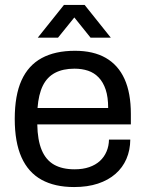

<svg xmlns="http://www.w3.org/2000/svg" viewBox="-20 -743 588 775"><path d="M279.1 12Q201 12 147.6 -17.5Q94.1 -47 66.8 -108Q39.5 -169 39.5 -263Q39.5 -358 66.8 -418.5Q94.1 -479 148.2 -508.5Q202.4 -538 282.7 -538Q356.9 -538 407 -509.3Q457.1 -480.5 482.7 -424.1Q508.2 -367.6 508.2 -283.2V-240.8H130.5Q131.5 -177.6 148.4 -137.2Q165.4 -96.8 198.4 -78.2Q231.4 -59.6 281 -59.6Q314.5 -59.6 340.1 -68.4Q365.6 -77.2 383.1 -93.1Q400.6 -109.1 410 -131.3Q419.5 -153.5 419.9 -179.4H505.9Q505.5 -136.8 490.3 -101.6Q475.1 -66.4 446.1 -41.1Q417.1 -15.7 375.1 -1.8Q333.1 12 279.1 12ZM131.5 -307.1H416.6Q416.6 -351.1 406.6 -381.2Q396.5 -411.3 378.4 -430.2Q360.4 -449.1 335.6 -457.5Q310.9 -465.8 280.4 -465.8Q234.1 -465.8 202.1 -448.9Q170.1 -432 152.8 -397Q135.6 -361.9 131.5 -307.1ZM132.5 -591 238.1 -723H321.7L427.2 -591H345.5L257.9 -700.1L301.9 -699.6L214.2 -591Z"/></svg>

Font: Archivo SemiBold
Style: Regular
Weight: 600
Designer: Hector Gatti
Foundry: Omnibus-Type
Version: Version 2.001